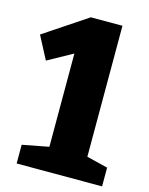

<svg xmlns="http://www.w3.org/2000/svg" viewBox="-109 -781 662 851"><g transform="rotate(15 222.0 -355.5)"><path d="M443 -86V0H51V-86L172 -109V-537L58 -474L3 -579L201 -711H346V-110Z"/></g></svg>

Font: Bitter ExtraBold
Style: Regular
Weight: 800
Designer: Sol Matas, and Bitter project Authors
Foundry: Sol Matas
Version: Version 2.001